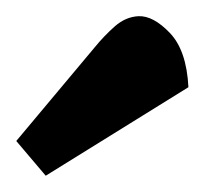

<svg xmlns="http://www.w3.org/2000/svg" viewBox="-20 -751 252 236"><path d="M36.2 -535 0 -577.7 96.3 -692.7Q107.7 -706.7 121 -718.5Q134.3 -730.3 150.2 -731.1Q168.3 -731.9 188.8 -710.5Q209.3 -689.1 211.6 -643.8Z"/></svg>

Font: Faustina Light
Style: Regular
Weight: 300
Designer: Alfonso Garcia
Foundry: http://www.omnibus-type.com
Version: Version 1.200